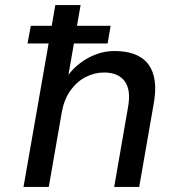

<svg xmlns="http://www.w3.org/2000/svg" viewBox="-20 -740 686 760"><path d="M89 -568 102 -638H418L406 -568ZM73 0 199 -720H299L251 -444Q284 -487 332.5 -512.5Q381 -538 433 -538Q495 -538 534 -515Q573 -492 587 -445Q601 -398 588 -327L531 0H432L487 -317Q499 -384 473.5 -418.5Q448 -453 392 -453Q354 -453 319 -435Q284 -417 259 -382Q234 -347 225 -298L173 0Z"/></svg>

Font: DM Sans 9pt Medium
Style: Italic
Weight: 500
Italic angle: -10°
Version: Version 4.004;gftools[0.9.30]